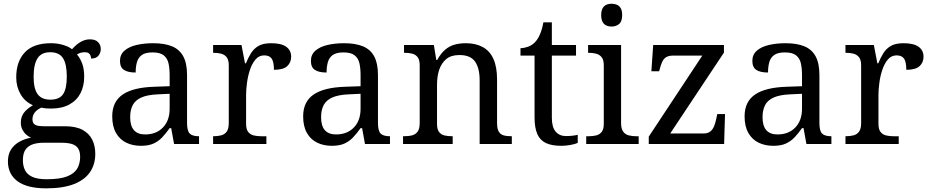

<svg xmlns="http://www.w3.org/2000/svg" viewBox="-20 -780 5038 1040"><path d="M231 240.2Q127 240.2 75 201.7Q22.9 163.1 22.9 94.2Q22.9 55.2 40.5 28.8Q58.1 2.4 86.4 -12.9Q114.7 -28.3 147.9 -34.2Q134.3 -40 121.8 -51Q109.4 -62 101.1 -78.4Q92.8 -94.7 92.8 -116.2Q92.8 -146 108.6 -168Q124.5 -189.9 158.2 -210Q114.7 -229 91.3 -269.8Q67.9 -310.5 67.9 -360.8Q67.9 -447.3 114.7 -496.6Q161.6 -545.9 255.9 -545.9Q292 -545.9 323.5 -536.1Q355 -526.4 370.1 -513.2Q417 -566.9 466.8 -566.9Q497.1 -566.9 511.5 -551.5Q525.9 -536.1 525.9 -515.1Q525.9 -494.1 513.4 -478.5Q501 -462.9 473.1 -462.9Q473.1 -470.7 470.5 -478.5Q467.8 -486.3 460.7 -491.7Q453.6 -497.1 439.9 -497.1Q414.6 -497.1 397 -484.9Q414.6 -464.4 425.3 -435.5Q436 -406.7 436 -363.8Q436 -314.5 416.3 -275.6Q396.5 -236.8 356.4 -214.4Q316.4 -191.9 255.9 -191.9Q225.6 -191.9 203.1 -196.8Q155.8 -174.3 155.8 -133.8Q155.8 -122.1 160.6 -113.5Q165.5 -105 178.7 -100.6Q191.9 -96.2 217.8 -96.2H331.1Q390.6 -96.2 426.8 -76.7Q462.9 -57.1 479.5 -23.7Q496.1 9.8 496.1 53.2Q496.1 110.4 467.5 152.3Q439 194.3 380.1 217.3Q321.3 240.2 231 240.2ZM252.9 -240.2Q301.8 -240.2 321.8 -270Q341.8 -299.8 341.8 -365.2Q341.8 -432.6 321.3 -464.8Q300.8 -497.1 252 -497.1Q204.1 -497.1 183.1 -463.9Q162.1 -430.7 162.1 -363.8Q162.1 -300.3 183.6 -270.3Q205.1 -240.2 252.9 -240.2ZM232.9 190.9Q304.7 190.9 344 175.3Q383.3 159.7 398.7 132.3Q414.1 105 414.1 69.8Q414.1 39.6 402.3 22.7Q390.6 5.9 367.9 -0.5Q345.2 -6.8 312 -6.8H213.9Q186 -6.8 160.9 0.5Q135.7 7.8 119.9 28.1Q104 48.3 104 87.9Q104 117.7 115 140.9Q126 164.1 154.1 177.5Q182.1 190.9 232.9 190.9Z M743.2 9.8Q698.7 9.8 663.6 -7.3Q628.4 -24.4 608.2 -60.1Q587.9 -95.7 587.9 -149.9Q587.9 -229.5 644.8 -268.1Q701.7 -306.6 815.9 -310.1L898.9 -313V-373Q898.9 -409.2 892.8 -436.8Q886.7 -464.4 866.9 -480.2Q847.2 -496.1 806.2 -496.1Q767.6 -496.1 748 -481.9Q728.5 -467.8 721.7 -443.1Q714.8 -418.5 714.8 -387.2Q672.9 -387.2 651.4 -401.4Q629.9 -415.5 629.9 -450.2Q629.9 -484.4 654.3 -505.6Q678.7 -526.9 719.7 -536.4Q760.7 -545.9 810.1 -545.9Q871.1 -545.9 911.9 -529.1Q952.6 -512.2 972.9 -474.4Q993.2 -436.5 993.2 -373V-113.8Q993.2 -71.8 1007.3 -56.9Q1021.5 -42 1058.1 -42V0H922.9L907.2 -85.9H898.9Q878.9 -57.6 858.6 -36.1Q838.4 -14.6 811.5 -2.4Q784.7 9.8 743.2 9.8ZM766.1 -51.8Q826.7 -51.8 862.8 -89.6Q898.9 -127.4 898.9 -190.9V-272L835 -269Q778.8 -266.6 745.8 -252Q712.9 -237.3 699 -210.7Q685.1 -184.1 685.1 -145Q685.1 -51.8 766.1 -51.8Z M1422.9 0H1134.3V-42Q1159.7 -42 1178.2 -46.9Q1196.8 -51.8 1208 -67.1Q1219.2 -82.5 1219.2 -113.8V-425.8Q1219.2 -455.6 1207.8 -470Q1196.3 -484.4 1177.7 -489.3Q1159.2 -494.1 1134.3 -494.1V-536.1H1288.1L1307.1 -437H1312Q1324.2 -467.3 1339.6 -491.9Q1355 -516.6 1380.1 -531.2Q1405.3 -545.9 1449.2 -545.9Q1503.9 -545.9 1530.5 -526.6Q1557.1 -507.3 1557.1 -473.1Q1557.1 -441.4 1535.6 -421.6Q1514.2 -401.9 1463.9 -401.9Q1463.9 -443.4 1452.1 -461.7Q1440.4 -480 1411.1 -480Q1382.8 -480 1364 -457.8Q1345.2 -435.5 1334 -401.9Q1322.8 -368.2 1317.9 -331.5Q1313 -294.9 1313 -266.1V-108.9Q1313 -79.6 1324.5 -65.2Q1335.9 -50.8 1354.5 -46.4Q1373 -42 1395 -42H1422.9Z M1777.3 9.8Q1732.9 9.8 1697.8 -7.3Q1662.6 -24.4 1642.3 -60.1Q1622.1 -95.7 1622.1 -149.9Q1622.1 -229.5 1679 -268.1Q1735.8 -306.6 1850.1 -310.1L1933.1 -313V-373Q1933.1 -409.2 1927 -436.8Q1920.9 -464.4 1901.1 -480.2Q1881.3 -496.1 1840.3 -496.1Q1801.8 -496.1 1782.2 -481.9Q1762.7 -467.8 1755.9 -443.1Q1749 -418.5 1749 -387.2Q1707 -387.2 1685.5 -401.4Q1664.1 -415.5 1664.1 -450.2Q1664.1 -484.4 1688.5 -505.6Q1712.9 -526.9 1753.9 -536.4Q1794.9 -545.9 1844.2 -545.9Q1905.3 -545.9 1946 -529.1Q1986.8 -512.2 2007.1 -474.4Q2027.3 -436.5 2027.3 -373V-113.8Q2027.3 -71.8 2041.5 -56.9Q2055.7 -42 2092.3 -42V0H1957L1941.4 -85.9H1933.1Q1913.1 -57.6 1892.8 -36.1Q1872.6 -14.6 1845.7 -2.4Q1818.8 9.8 1777.3 9.8ZM1800.3 -51.8Q1860.8 -51.8 1897 -89.6Q1933.1 -127.4 1933.1 -190.9V-272L1869.1 -269Q1813 -266.6 1780 -252Q1747.1 -237.3 1733.2 -210.7Q1719.2 -184.1 1719.2 -145Q1719.2 -51.8 1800.3 -51.8Z M2752.4 0H2578.1V-345.2Q2578.1 -410.2 2553.5 -446Q2528.8 -481.9 2468.3 -481.9Q2422.9 -481.9 2396.5 -459.5Q2347.2 -417.5 2347.2 -319.8V-108.9Q2347.2 -79.6 2358.2 -65.2Q2369.1 -50.8 2387.2 -46.4Q2405.3 -42 2432.1 -42V0H2163.1V-42Q2193.8 -42 2212.4 -46.9Q2231 -51.8 2242.2 -67.1Q2253.4 -82.5 2253.4 -113.8V-425.8Q2253.4 -455.6 2242.4 -470Q2231.4 -484.4 2213.4 -489.3Q2195.3 -494.1 2168.5 -494.1V-536.1H2330.1L2343.3 -455.1H2348.1Q2368.7 -492.2 2392.6 -512Q2416.5 -531.7 2444.3 -538.8Q2472.2 -545.9 2504.4 -545.9Q2556.6 -545.9 2594.2 -525.4Q2672.4 -483.4 2672.4 -350.1V-113.8Q2672.4 -82.5 2681.6 -67.1Q2690.9 -51.8 2707.8 -46.9Q2724.6 -42 2752.4 -42Z M3020.5 9.8Q2969.7 9.8 2937.7 -4.9Q2905.8 -19.5 2890.6 -53.5Q2875.5 -87.4 2875.5 -145V-479H2799.3V-519Q2817.4 -519 2838.9 -526.4Q2860.4 -533.7 2877.4 -550.8Q2910.2 -585 2923.3 -659.2H2969.2V-536.1H3100.1V-479H2969.2V-142.1Q2969.2 -90.8 2990 -66.9Q3010.7 -43 3045.4 -43Q3081.1 -43 3109.4 -49.8V-5.9Q3095.7 0.5 3070.1 5.1Q3044.4 9.8 3020.5 9.8Z M3293.5 -636.2Q3236.3 -636.2 3236.3 -698.2Q3236.3 -759.8 3293.5 -759.8Q3308.6 -759.8 3321.8 -754.2Q3335 -748.5 3342.5 -735.1Q3350.1 -721.7 3350.1 -698.2Q3350.1 -663.6 3333.3 -649.9Q3316.4 -636.2 3293.5 -636.2ZM3439.5 0H3155.3V-42H3168.5Q3190.4 -42 3209 -46.4Q3227.5 -50.8 3239 -65.2Q3250.5 -79.6 3250.5 -108.9V-425.8Q3250.5 -455.6 3239 -470Q3227.5 -484.4 3209 -489.3Q3190.4 -494.1 3165.5 -494.1V-536.1H3344.2V-113.8Q3344.2 -82.5 3355.5 -67.1Q3366.7 -51.8 3385.3 -46.9Q3403.8 -42 3426.3 -42H3439.5Z M3902.3 0H3494.1V-40L3784.2 -479H3627.9Q3601.6 -479 3587.4 -469.7Q3573.2 -460.4 3565.7 -442.6Q3558.1 -424.8 3550.3 -394H3508.3L3518.1 -536.1H3901.4V-495.1L3610.4 -57.1H3792Q3814.9 -57.1 3828.4 -68.6Q3841.8 -80.1 3848.9 -98.6Q3856 -117.2 3860.4 -139.2L3865.2 -162.1H3907.2Z M4168.5 9.8Q4124 9.8 4088.9 -7.3Q4053.7 -24.4 4033.4 -60.1Q4013.2 -95.7 4013.2 -149.9Q4013.2 -229.5 4070.1 -268.1Q4127 -306.6 4241.2 -310.1L4324.2 -313V-373Q4324.2 -409.2 4318.1 -436.8Q4312 -464.4 4292.2 -480.2Q4272.5 -496.1 4231.4 -496.1Q4192.9 -496.1 4173.3 -481.9Q4153.8 -467.8 4147 -443.1Q4140.1 -418.5 4140.1 -387.2Q4098.1 -387.2 4076.7 -401.4Q4055.2 -415.5 4055.2 -450.2Q4055.2 -484.4 4079.6 -505.6Q4104 -526.9 4145 -536.4Q4186 -545.9 4235.4 -545.9Q4296.4 -545.9 4337.2 -529.1Q4377.9 -512.2 4398.2 -474.4Q4418.5 -436.5 4418.5 -373V-113.8Q4418.5 -71.8 4432.6 -56.9Q4446.8 -42 4483.4 -42V0H4348.1L4332.5 -85.9H4324.2Q4304.2 -57.6 4283.9 -36.1Q4263.7 -14.6 4236.8 -2.4Q4210 9.8 4168.5 9.8ZM4191.4 -51.8Q4252 -51.8 4288.1 -89.6Q4324.2 -127.4 4324.2 -190.9V-272L4260.3 -269Q4204.1 -266.6 4171.1 -252Q4138.2 -237.3 4124.3 -210.7Q4110.4 -184.1 4110.4 -145Q4110.4 -51.8 4191.4 -51.8Z M4848.1 0H4559.6V-42Q4585 -42 4603.5 -46.9Q4622.1 -51.8 4633.3 -67.1Q4644.5 -82.5 4644.5 -113.8V-425.8Q4644.5 -455.6 4633.1 -470Q4621.6 -484.4 4603 -489.3Q4584.5 -494.1 4559.6 -494.1V-536.1H4713.4L4732.4 -437H4737.3Q4749.5 -467.3 4764.9 -491.9Q4780.3 -516.6 4805.4 -531.2Q4830.6 -545.9 4874.5 -545.9Q4929.2 -545.9 4955.8 -526.6Q4982.4 -507.3 4982.4 -473.1Q4982.4 -441.4 4960.9 -421.6Q4939.5 -401.9 4889.2 -401.9Q4889.2 -443.4 4877.4 -461.7Q4865.7 -480 4836.4 -480Q4808.1 -480 4789.3 -457.8Q4770.5 -435.5 4759.3 -401.9Q4748 -368.2 4743.2 -331.5Q4738.3 -294.9 4738.3 -266.1V-108.9Q4738.3 -79.6 4749.8 -65.2Q4761.2 -50.8 4779.8 -46.4Q4798.3 -42 4820.3 -42H4848.1Z"/></svg>

Font: Satisar Sharada
Style: Regular
Weight: 400
Designer: Vinodh Rajan & Sunil Mahnoori
Version: 2.2